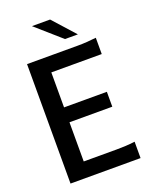

<svg xmlns="http://www.w3.org/2000/svg" viewBox="-175 -1069 919 1163"><g transform="rotate(-20 284.0 -488.0)"><path d="M72.5 0V-770H398.5Q431 -770 458.2 -772Q485.5 -774 518.5 -777.5V-672.5H193.5V-447H469.5V-351H193.5V-98.5H405Q437.5 -98.5 464 -100Q490.5 -101.5 524 -105.5V0ZM340.5 -834 179 -976H296L423.5 -834Z"/></g></svg>

Font: Junction SemiBold
Style: Regular
Weight: 600
Designer: Caroline Hadilaksono
Foundry: Caroline Hadilaksono, Tyler Finck, The League of Moveable Type
Version: Version 2.000; ttfautohint (v1.8.3)